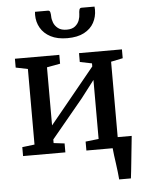

<svg xmlns="http://www.w3.org/2000/svg" viewBox="-64 -862 820 1092"><g transform="rotate(-5 346.5 -316.0)"><path d="M571.5 180Q570 160.5 567.2 136.5Q564.5 112.5 561 88Q557.5 63.5 554.5 40.8Q551.5 18 550 0L505 -60.5H664Q662 -41 659.5 -16.8Q657 7.5 654.2 34Q651.5 60.5 648.8 86.8Q646 113 643.5 137Q641 161 638.5 180ZM38.5 0V-51L109 -59.5V-491L40.5 -505V-555.5H294V-505L218 -491V-159.5L289 -246L475 -473.5V-491L406.5 -505V-555.5H651.5V-505L584 -491V-59.5L654.5 -51V0H400V-51L475 -59.5V-396.5L399 -297.5L218 -79V-58.5L280 -51V0ZM251.5 -811.5Q262 -811.5 264.5 -800.2Q267 -789 267 -777Q267 -761 274.2 -741.8Q281.5 -722.5 299.5 -708.5Q317.5 -694.5 349 -694.5Q379.5 -694.5 396.8 -708.5Q414 -722.5 420.8 -741.8Q427.5 -761 427.5 -777Q427.5 -789 430.2 -800.2Q433 -811.5 443 -811.5H517.5Q517.5 -807.5 518 -802.5Q518.5 -797.5 518.5 -793.5Q518.5 -753 500.2 -719.5Q482 -686 444.2 -666Q406.5 -646 348 -646Q291.5 -646 253.2 -666Q215 -686 195.8 -719.5Q176.5 -753 176.5 -793.5Q176.5 -798 177 -802.5Q177.5 -807 177.5 -811.5Z"/></g></svg>

Font: Merriweather Medium
Style: Regular
Weight: 500
Version: Version 2.100